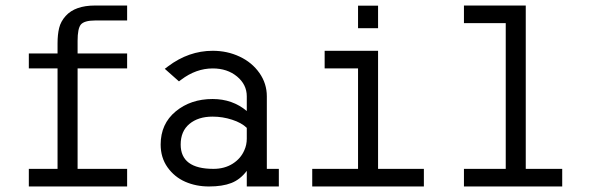

<svg xmlns="http://www.w3.org/2000/svg" viewBox="-20 -674 2161 702"><path d="M327.6 -599.1Q288.1 -599.1 275.4 -584Q263.7 -569.3 263.7 -524.9V-478.5H444.8V-423.8H263.7V-56.6H444.8V7.8H85.4V-56.6H190.4V-423.8H85.4V-478.5H190.4V-515.1Q190.4 -547.9 196.3 -571.8Q202.1 -595.7 220.2 -615.7Q254.4 -653.8 327.6 -653.8H444.8V-599.1Z M882.3 -206.5Q863.3 -225.1 828.6 -236.3Q793.9 -247.6 757.3 -247.6Q704.6 -247.6 672.6 -220.9Q640.6 -194.3 640.6 -145.5Q640.6 -56.6 760.3 -56.6Q800.8 -56.6 830.6 -75.4Q860.4 -94.2 873.5 -125Q882.3 -144.5 882.3 -167ZM955.6 -321.8V-56.6H999.5V7.8H882.3V-49.3Q858.4 -17.6 825.9 -4.9Q793.5 7.8 744.1 7.8Q696.8 7.8 657.2 -9.5Q617.7 -26.9 592.5 -62.3Q567.4 -97.7 567.4 -145.5Q567.4 -221.2 622.3 -266.6Q677.2 -312 757.3 -312Q830.1 -312 882.3 -268.1V-321.8Q882.3 -364.7 846.7 -394.3Q811 -423.8 757.8 -423.8Q696.8 -423.8 642.1 -382.3L634.3 -376.5L582.5 -422.4L594.2 -431.2Q669.9 -488.3 757.8 -488.3Q811 -488.3 856.2 -467Q901.4 -445.8 928.5 -407.2Q955.6 -368.7 955.6 -321.8Z M1362.3 -653.3V-570.8H1289.1V-653.3ZM1121.6 7.8V-56.6H1289.1V-423.8H1167V-488.3H1362.3V-56.6H1529.8V7.8Z M1676.3 7.8V-56.6H1829.1V-589.4H1676.3V-653.8H1902.3V-56.6H2035.6V7.8Z"/></svg>

Font: AzarMehrMonospaced
Style: SerifBold
Weight: 1
Designer: Amin Abedi
Version: Version 1.00